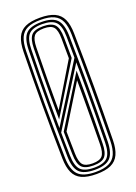

<svg xmlns="http://www.w3.org/2000/svg" viewBox="-154 -869 667 939"><g transform="rotate(-20 179.5 -400.0)"><path d="M179.8 6.8Q131.8 6.8 103.2 -6.4Q74.8 -19.5 61.8 -48Q48.8 -76.5 48 -122.8Q46.5 -197 45.9 -265.2Q45.2 -333.5 45.2 -399.9Q45.2 -466.2 45.9 -534.5Q46.5 -602.8 48 -677Q48.8 -723.2 61.8 -751.9Q74.8 -780.5 103.2 -793.6Q131.8 -806.8 179.8 -806.8Q227.2 -806.8 255.8 -793.5Q284.2 -780.2 297.4 -751.8Q310.5 -723.2 311.2 -677Q312.5 -601.2 313.1 -533Q313.8 -464.8 313.8 -398.8Q313.8 -332.8 313.1 -265Q312.5 -197.2 311.2 -122.5Q310.5 -76.5 297.2 -48Q284 -19.5 255.5 -6.4Q227 6.8 179.8 6.8ZM179.8 -48.8Q217.2 -48.8 230.9 -65.5Q244.5 -82.2 244.8 -125Q245.5 -186 245.9 -240.4Q246.2 -294.8 246.5 -347.6Q246.8 -400.5 246.5 -457L112.2 -239Q112.5 -221.8 112.8 -206.8Q113 -191.8 113.2 -178.1Q113.5 -164.5 113.8 -151.2Q114 -138 114.2 -124Q115 -82.2 128.4 -65.5Q141.8 -48.8 179.8 -48.8ZM179.8 -37.8Q135.5 -37.8 118.8 -56.9Q102 -76 101 -123.8Q100.5 -144.5 100.1 -164.1Q99.8 -183.8 99.5 -203.1Q99.2 -222.5 99 -242.8L260.2 -502.2Q260.8 -437.8 260.6 -377.5Q260.5 -317.2 259.9 -255.4Q259.2 -193.5 258 -124Q257.5 -76.8 240.9 -57.2Q224.2 -37.8 179.8 -37.8ZM179.8 -26.5Q230.8 -26.5 250.5 -48.6Q270.2 -70.8 271.2 -123.8Q272.5 -199.8 273.1 -268.2Q273.8 -336.8 273.6 -403.5Q273.5 -470.2 272.8 -540.8L85.8 -243Q86 -228 86.1 -215.5Q86.2 -203 86.5 -190.1Q86.8 -177.2 87 -161.2Q87.2 -145.2 87.8 -123.8Q88.8 -70.5 108.5 -48.5Q128.2 -26.5 179.8 -26.5ZM179.8 -4.2Q222.8 -4.2 248.4 -16.4Q274 -28.5 285.6 -54.6Q297.2 -80.8 298 -123Q299 -198.2 299.6 -266.6Q300.2 -335 300.2 -401.1Q300.2 -467.2 299.6 -535.1Q299 -603 298 -676.5Q297.2 -719.5 285.6 -745.6Q274 -771.8 248.4 -783.8Q222.8 -795.8 179.8 -795.8Q136.2 -795.8 110.6 -783.8Q85 -771.8 73.5 -745.5Q62 -719.2 61.2 -676.5Q59.8 -606 59 -539.9Q58.2 -473.8 58.2 -407.8Q58.2 -341.8 59 -271.6Q59.8 -201.5 61.2 -123Q62.5 -58.8 89 -31.5Q115.5 -4.2 179.8 -4.2ZM179.8 -15.5Q121.5 -15.5 98.5 -40.1Q75.5 -64.8 74.5 -123Q73 -197.2 72.4 -265.4Q71.8 -333.5 71.8 -399.8Q71.8 -466 72.4 -534.2Q73 -602.5 74.5 -676.5Q75.5 -735.5 98.5 -760Q121.5 -784.5 179.8 -784.5Q236.2 -784.5 259.8 -760Q283.2 -735.5 284.8 -676.2Q285.8 -612.2 286.5 -547.9Q287.2 -483.5 287.2 -416.1Q287.2 -348.8 286.6 -276.1Q286 -203.5 284.8 -123.5Q283.2 -64.2 259.8 -39.9Q236.2 -15.5 179.8 -15.5ZM85.5 -266.5 272.2 -565Q272.2 -579.5 272 -599Q271.8 -618.5 271.6 -638.9Q271.5 -659.2 271.2 -676Q270.5 -730.5 249.9 -752Q229.2 -773.5 179.8 -773.5Q128.2 -773.5 108.5 -751.4Q88.8 -729.2 87.8 -676Q86.2 -602.5 85.5 -535Q84.8 -467.5 84.8 -401.6Q84.8 -335.8 85.5 -266.5ZM98.5 -306.8Q98 -367.8 98.1 -426.8Q98.2 -485.8 99 -547.1Q99.8 -608.5 101 -676Q102 -723.5 118.5 -742.9Q135 -762.2 179.8 -762.2Q222.5 -762.2 240 -743.5Q257.5 -724.8 258 -675.5Q258.2 -653.8 258.5 -623.5Q258.8 -593.2 259 -568.8ZM111.5 -349.5 245.5 -572Q245.2 -596.8 245.1 -623.1Q245 -649.5 244.8 -674.8Q244.5 -717.2 231 -734.2Q217.5 -751.2 179.8 -751.2Q141.8 -751.2 128.4 -734.5Q115 -717.8 114.2 -675.8Q112.5 -584.5 111.8 -508.6Q111 -432.8 111.5 -349.5Z"/></g></svg>

Font: Big Shoulders Inline Display Thin
Style: Regular
Weight: 400
Version: Version 2.002